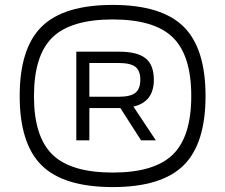

<svg xmlns="http://www.w3.org/2000/svg" viewBox="-20 -740 915 780"><path d="M438 -720Q636 -720 725.5 -632Q815 -544 815 -350Q815 -156 725.5 -68Q636 20 438 20Q239 20 149.5 -68Q60 -156 60 -350Q60 -544 149.5 -632Q239 -720 438 -720ZM438 -39Q607 -39 682 -112Q757 -185 757 -350Q757 -515 682 -588Q607 -661 438 -661Q268 -661 193 -588Q118 -515 118 -349Q118 -185 193 -112Q268 -39 438 -39ZM605 -416Q605 -326 522 -307L613 -170H553L469 -301H343V-170H290V-530H464Q538 -530 571.5 -503Q605 -476 605 -416ZM343 -484V-347H463Q510 -347 530 -363Q550 -379 550 -416Q550 -453 530 -468.5Q510 -484 463 -484Z"/></svg>

Font: Fivo Sans Modern
Style: Regular
Weight: 400
Designer: Alexander Slobzheninov
Foundry: Alexander Slobzheninov
Version: 1.0